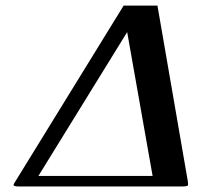

<svg xmlns="http://www.w3.org/2000/svg" viewBox="-20 -671 732 693"><path d="M439 -555.2 118.7 -36.1H530.8ZM548.3 -650.9 657.7 -18.1Q659.2 -5.9 658.7 -2.9Q657.7 2 636.7 2H48.3Q37.6 2 33 0.5Q28.3 -1 29.3 -4.9Q29.8 -7.8 36.6 -18.1L426.3 -650.9Z"/></svg>

Font: Linux Libertine Slanted
Style: Semibold Slanted
Weight: 600
Designer: Philipp H. Poll
Foundry: Philipp H. Poll
Version: Version 5.1.1